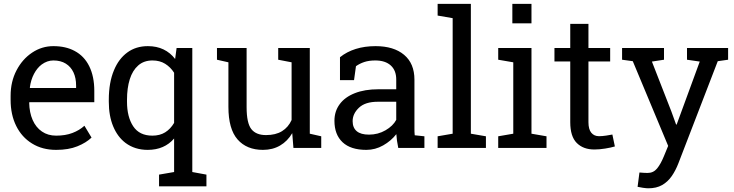

<svg xmlns="http://www.w3.org/2000/svg" viewBox="-20 -782 3882 1015"><path d="M276.9 10.3Q203.6 10.3 149.4 -23.4Q95.2 -56.6 65.7 -116.2Q36.1 -175.8 36.1 -253.9V-275.4Q36.1 -350.6 67.4 -410.2Q98.1 -469.2 149.7 -503.7Q201.2 -538.1 262.2 -538.1Q327.6 -538.1 374.5 -512.7Q425.3 -485.8 451.9 -431.6Q478.5 -377.4 478.5 -301.8V-241.7H135.7L134.3 -239.3Q135.3 -187 152.6 -147.7Q169.9 -108.4 201.7 -86.7Q233.4 -64.9 276.9 -64.9Q325.7 -64.9 362.5 -78.9Q399.4 -92.8 426.3 -117.2L463.9 -54.7Q435.5 -27.3 388.9 -8.5Q342.3 10.3 276.9 10.3ZM138.7 -316.9H382.3V-329.6Q382.3 -369.6 368.4 -399.4Q354.5 -429.2 327.6 -445.8Q300.8 -462.4 262.2 -462.4Q229.5 -462.4 200.2 -440.9Q176.3 -422.9 159.7 -391.4Q143.1 -359.9 137.7 -319.3Z M820.8 203.1V141.1L900.4 127.4V-49.8Q875 -20 840.1 -4.9Q805.2 10.3 760.7 10.3Q692.9 10.3 643.6 -26.4Q601.6 -58.1 578.4 -113.8Q555.2 -169.4 555.2 -244.1V-254.4Q555.2 -345.7 582.5 -410.6Q607.4 -471.2 653.1 -504.6Q698.7 -538.1 761.7 -538.1Q808.1 -538.1 844.2 -520.8Q880.4 -503.4 905.8 -470.2L913.6 -528.3H996.6V127.4L1071.3 141.1V203.1ZM785.2 -64.9Q825.2 -64.9 853.3 -82.5Q881.3 -100.1 900.4 -132.3V-397.5Q881.3 -427.2 853 -444.8Q824.7 -462.4 786.1 -462.4Q740.7 -462.4 710.7 -436Q680.7 -409.7 666 -363Q651.4 -316.4 651.4 -254.4V-244.1Q651.4 -164.1 684.1 -114.5Q716.8 -64.9 785.2 -64.9Z M1370.1 10.3Q1284.2 10.3 1235.8 -44.9Q1187.5 -100.1 1187.5 -216.8V-452.6L1127 -466.3V-528.3H1187.5H1283.7V-215.8Q1283.7 -131.3 1308.6 -99.6Q1333.5 -67.9 1386.2 -67.9Q1437.5 -67.9 1470.9 -88.6Q1504.4 -109.4 1521.5 -147.5V-452.6L1450.7 -466.3V-528.3H1521.5H1617.7V-75.2L1678.2 -61.5V0H1531.2L1524.9 -78.1Q1500 -35.6 1460.7 -12.7Q1421.4 10.3 1370.1 10.3Z M1916.5 10.3Q1834 10.3 1791 -30Q1748 -70.3 1748 -143.6Q1748 -193.8 1775.9 -231.4Q1803.2 -268.6 1855.5 -289.3Q1907.7 -310.1 1980.5 -310.1H2074.7V-361.8Q2074.7 -409.7 2045.7 -436Q2016.6 -462.4 1963.9 -462.4Q1930.7 -462.4 1906.2 -454.3Q1881.8 -446.3 1861.8 -432.1L1851.6 -358.4H1777.3V-479.5Q1813 -508.3 1860.4 -523.2Q1907.7 -538.1 1965.3 -538.1Q2061.5 -538.1 2116.2 -492.2Q2170.9 -446.3 2170.9 -360.8V-106.4Q2170.9 -96.2 2171.1 -86.4Q2171.4 -76.7 2172.4 -66.9L2223.6 -61.5V0H2085.4Q2081.1 -21.5 2078.6 -38.6Q2076.2 -55.7 2075.2 -72.8Q2047.4 -37.1 2005.6 -13.4Q1963.9 10.3 1916.5 10.3ZM1930.7 -70.3Q1978.5 -70.3 2018.1 -93.3Q2057.6 -116.2 2074.7 -148.4V-244.1H1977.1Q1910.6 -244.1 1877.4 -212.4Q1844.2 -180.7 1844.2 -141.6Q1844.2 -106.9 1865.7 -88.6Q1887.2 -70.3 1930.7 -70.3Z M2293.5 0V-61.5L2373 -75.2V-686L2293.5 -699.7V-761.7H2469.2V-75.2L2548.8 -61.5V0Z M2613.8 0V-61.5L2693.4 -75.2V-452.6L2613.8 -466.3V-528.3H2789.6V-75.2L2869.1 -61.5V0ZM2688.5 -658.7V-761.7H2789.6V-658.7Z M3122.1 8.3Q3063.5 8.3 3029.1 -26.1Q2994.6 -60.5 2994.6 -136.2V-457H2911.1V-528.3H2994.6V-655.8H3090.8V-528.3H3205.6V-457H3090.8V-136.2Q3090.8 -98.1 3106 -80.1Q3121.1 -62 3146.5 -62Q3163.6 -62 3184.6 -65.2Q3205.6 -68.4 3217.3 -70.8L3230.5 -7.8Q3209.5 -1.5 3179 3.4Q3148.4 8.3 3122.1 8.3Z M3407.7 213.4Q3396.5 213.4 3378.4 210.7Q3360.4 208 3350.6 205.6L3360.4 129.9Q3368.7 130.9 3383.3 131.6Q3397.9 132.3 3403.3 132.3Q3434.1 132.3 3453.4 108.9Q3472.7 85.4 3489.3 44.9L3512.2 -10.7L3325.2 -458.5L3268.6 -466.3V-528.3H3490.2V-466.3L3426.3 -456.5L3529.3 -192.4L3554.2 -123.5H3557.1L3679.2 -456.5L3611.8 -466.3V-528.3H3829.1V-466.3L3774.4 -458.5L3566.4 81.1Q3551.8 119.1 3531.2 148.9Q3510.3 179.2 3480.2 196.3Q3450.2 213.4 3407.7 213.4Z"/></svg>

Font: Hanuman
Style: Regular
Weight: 400
Designer: Danh Hong
Foundry: Danh Hong
Version: Version 9.000